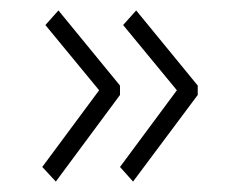

<svg xmlns="http://www.w3.org/2000/svg" viewBox="-20 -414 440 368"><path d="M235 -66 210 -94 319 -241 216 -366 241 -394 359 -250V-232ZM87 -66 61 -94 170 -241 67 -366 92 -394 210 -250V-232Z"/></svg>

Font: Inconsolata Condensed Light
Style: Regular
Weight: 300
Width: 3
Monospace: yes
Designer: Raph Levien, Cyreal, Brenton Simpson
Foundry: Raph Levien, Cyreal, Google
Version: Version 3.001; ttfautohint (v1.8.2.53-6de2)